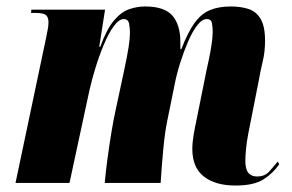

<svg xmlns="http://www.w3.org/2000/svg" viewBox="-20 -566 904 594"><path d="M709 8Q646 8 610.5 -20Q575 -48 575 -105Q575 -125 579 -148.5Q583 -172 590 -205L619 -349Q622 -362 626.5 -383.5Q631 -405 634.5 -428Q638 -451 638 -468Q638 -479 636 -493Q634 -507 620 -507Q605 -507 590 -487.5Q575 -468 561.5 -436.5Q548 -405 537 -370Q526 -335 520 -303L497 -190Q490 -156 485 -102.5Q480 -49 477 0H304Q307 -34 312.5 -75Q318 -116 324.5 -155.5Q331 -195 337 -222L364 -348Q374 -395 378 -421Q382 -447 382 -468Q382 -477 379.5 -492Q377 -507 363 -507Q348 -507 332 -485Q316 -463 301.5 -428.5Q287 -394 275.5 -356.5Q264 -319 257 -288L195 0H28L122 -446Q124 -458 127 -471.5Q130 -485 130 -497Q130 -513 122 -519.5Q114 -526 89 -526H76L77 -536H305L287 -421H290Q310 -476 332.5 -502.5Q355 -529 379.5 -537.5Q404 -546 429 -546Q489 -546 513.5 -517.5Q538 -489 538 -436V-414H541Q561 -466 581.5 -494.5Q602 -523 629 -534.5Q656 -546 694 -546Q724 -546 748 -538.5Q772 -531 786 -508Q800 -485 800 -440Q800 -406 793 -377Q786 -348 781 -319L748 -152Q743 -126 741 -103.5Q739 -81 739 -70Q739 -42 748.5 -31Q758 -20 775 -20Q799 -20 812.5 -35Q826 -50 839 -66L844 -58Q825 -30 795 -11Q765 8 709 8Z"/></svg>

Font: Noto Serif Display ExtraCondensed Black
Style: Italic
Weight: 900
Width: 2
Italic angle: -12°
Designer: Monotype Design Team
Foundry: Monotype Imaging Inc.
Version: Version 2.009